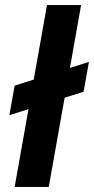

<svg xmlns="http://www.w3.org/2000/svg" viewBox="-20 -740 372 760"><path d="M17 -284 38 -401 332 -495 311 -377ZM38 0 166 -720H301L173 0Z"/></svg>

Font: DM Sans 18pt
Style: Bold Italic
Weight: 700
Italic angle: -10°
Designer: Colophon Foundry, Jonny Pinhorn
Foundry: Colophon Foundry
Version: Version 4.004;gftools[0.9.30]